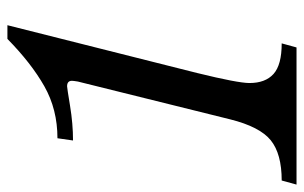

<svg xmlns="http://www.w3.org/2000/svg" viewBox="-175 -649 820 518"><g transform="rotate(-90 235.0 -390.0)"><path d="M297 -268Q270 -158 270 -127Q270 -84 294.5 -62Q319 -40 377 -40L366 0H-4L7 -40Q79 -40 115.5 -69.5Q152 -99 172 -179L274 -590Q276 -602 276 -606Q276 -619 261 -619Q257 -619 208.5 -611Q160 -603 115 -603L121 -645Q199 -645 261.5 -680.5Q324 -716 389 -780H426Z"/></g></svg>

Font: Libre Baskerville
Style: Italic
Weight: 400
Italic angle: -15°
Designer: Pablo Impallari, Rodrigo Fuenzalida
Foundry: Pablo Impallari, Rodrigo Fuenzalida
Version: Version 1.051;Glyphs 3.2.3 (3260)